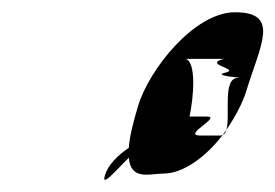

<svg xmlns="http://www.w3.org/2000/svg" viewBox="-20 -670 449 313"><path d="M151 -384C145 -364 167 -390 190 -413C193 -375 225 -387 246 -387C280 -387 317 -416 343 -450C342 -450 340 -449 339 -449H307C275 -449 343 -480 317 -480H289C296 -513 300 -568 283 -574H345C310 -565 370 -558 349 -552C320 -546 385 -543 368 -543C342 -543 356 -482 349 -458C363 -479 375 -501 381 -520C404 -596 438 -650 363 -650C297 -650 223 -557 205 -497C196 -467 191 -445 190 -429C172 -417 156 -401 151 -384ZM343 -450C346 -451 348 -454 349 -458C347 -455 345 -453 343 -450Z"/></svg>

Font: bitstorm
Style: excnobl
Weight: 400
Version: Version 0.2